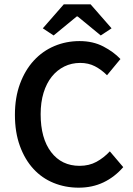

<svg xmlns="http://www.w3.org/2000/svg" viewBox="-20 -856 616 888"><path d="M344 12Q282 12 228 -10Q174 -32 134.5 -75Q95 -118 72 -181Q49 -244 49 -325Q49 -405 72.5 -468.5Q96 -532 136.5 -576Q177 -620 231.5 -643Q286 -666 348 -666Q410 -666 458 -641Q506 -616 537 -583L475 -508Q449 -534 419 -549.5Q389 -565 351 -565Q311 -565 277.5 -548.5Q244 -532 219.5 -501.5Q195 -471 181.5 -427Q168 -383 168 -328Q168 -216 216.5 -152.5Q265 -89 348 -89Q392 -89 426 -107.5Q460 -126 488 -156L550 -83Q510 -37 458.5 -12.5Q407 12 344 12ZM178 -725 275 -836H399L496 -725L446 -692L339 -780H335L228 -692Z"/></svg>

Font: Processing Sans Pro Semibold
Style: Regular
Weight: 600
Designer: Paul D. Hunt
Foundry: Adobe Systems Incorporated
Version: Version 2.020;PS 2.000;hotconv 1.0.86;makeotf.lib2.5.63406